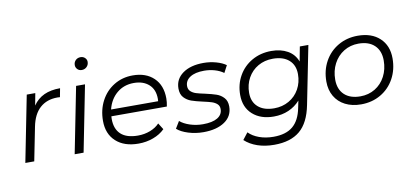

<svg xmlns="http://www.w3.org/2000/svg" viewBox="-82 -1024 3231 1506"><g transform="rotate(-10 1534.0 -271.5)"><path d="M417 -530 404 -461 384 -462Q299 -462 244.5 -413Q190 -364 171 -267L118 0H47L151 -526H219L201 -430Q236 -481 289 -505.5Q342 -530 417 -530Z M544 -526H615L511 0H440ZM562 -688Q562 -711 577.5 -726.5Q593 -742 617 -742Q638 -742 652 -728.5Q666 -715 666 -697Q666 -673 650 -657Q634 -641 610 -641Q589 -641 575.5 -655Q562 -669 562 -688Z M775 -243Q774 -236 774 -222Q774 -142 819.5 -100Q865 -58 955 -58Q1007 -58 1052.5 -75.5Q1098 -93 1127 -124L1159 -73Q1122 -36 1066.5 -15.5Q1011 5 949 5Q835 5 769.5 -55Q704 -115 704 -219Q704 -307 741.5 -378Q779 -449 845.5 -489.5Q912 -530 995 -530Q1100 -530 1162 -470.5Q1224 -411 1224 -307Q1224 -278 1217 -243ZM782 -296H1157Q1158 -303 1158 -315Q1158 -389 1113 -429.5Q1068 -470 993 -470Q914 -470 858 -423Q802 -376 782 -296Z M1257 -59 1291 -115Q1321 -89 1370 -73Q1419 -57 1473 -57Q1548 -57 1588.5 -81.5Q1629 -106 1629 -151Q1629 -176 1612.5 -191Q1596 -206 1572 -214Q1548 -222 1502 -232Q1447 -244 1413 -256Q1379 -268 1355 -294Q1331 -320 1331 -366Q1331 -441 1393 -485.5Q1455 -530 1559 -530Q1610 -530 1658.5 -516.5Q1707 -503 1737 -481L1707 -424Q1677 -446 1636.5 -457.5Q1596 -469 1553 -469Q1481 -469 1441 -443Q1401 -417 1401 -373Q1401 -347 1418 -331Q1435 -315 1460.5 -307Q1486 -299 1530 -290Q1584 -278 1617.5 -266.5Q1651 -255 1675 -229Q1699 -203 1699 -159Q1699 -82 1635.5 -38.5Q1572 5 1466 5Q1403 5 1345.5 -13Q1288 -31 1257 -59Z M2394 -526 2302 -64Q2275 74 2200.5 136.5Q2126 199 1996 199Q1922 199 1862.5 178.5Q1803 158 1762 120L1804 66Q1836 99 1887.5 117.5Q1939 136 2001 136Q2100 136 2155 90Q2210 44 2229 -52L2241 -110Q2203 -67 2149.5 -43.5Q2096 -20 2031 -20Q1926 -20 1862.5 -77Q1799 -134 1799 -232Q1799 -316 1837.5 -384Q1876 -452 1944.5 -491Q2013 -530 2099 -530Q2174 -530 2228 -499.5Q2282 -469 2304 -410L2326 -526ZM2274 -315Q2274 -387 2228 -427.5Q2182 -468 2100 -468Q2034 -468 1982 -438Q1930 -408 1900.5 -355Q1871 -302 1871 -236Q1871 -164 1917 -123.5Q1963 -83 2045 -83Q2110 -83 2162.5 -113Q2215 -143 2244.5 -196Q2274 -249 2274 -315Z M2483 -218Q2483 -307 2522 -378Q2561 -449 2630.5 -489.5Q2700 -530 2787 -530Q2897 -530 2961.5 -470Q3026 -410 3026 -308Q3026 -219 2987 -147.5Q2948 -76 2878.5 -35.5Q2809 5 2722 5Q2650 5 2596 -22.5Q2542 -50 2512.5 -100.5Q2483 -151 2483 -218ZM2955 -304Q2955 -381 2909.5 -424.5Q2864 -468 2782 -468Q2717 -468 2665 -436Q2613 -404 2583.5 -347.5Q2554 -291 2554 -221Q2554 -144 2599.5 -101Q2645 -58 2727 -58Q2792 -58 2844 -89.5Q2896 -121 2925.5 -177.5Q2955 -234 2955 -304Z"/></g></svg>

Font: Idrija
Style: Italic
Weight: 400
Italic angle: -11.3°
Designer: Julieta Ulanovsky
Foundry: Julieta Ulanovsky
Version: Version 7.200